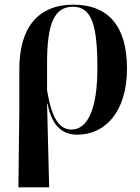

<svg xmlns="http://www.w3.org/2000/svg" viewBox="-20 -567 599 824"><path d="M59 237H191L182 -122H184C204 -17 256 11 312 11C432 11 525 -88 525 -273C525 -457 443 -547 295 -547C140 -547 62 -444 63 -268V-103ZM287 -11C235 -11 202 -58 182 -179V-296C182 -464 212 -538 293 -538C373 -538 398 -461 398 -275C398 -99 356 -11 287 -11Z"/></svg>

Font: Noto Serif Display SemiCondensed SemiBold
Style: Regular
Weight: 600
Width: 4
Designer: Monotype Design Team
Foundry: Monotype Imaging Inc.
Version: Version 2.009